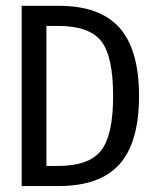

<svg xmlns="http://www.w3.org/2000/svg" viewBox="-20 -624 540 644"><path d="M174.8 -67.4Q277.3 -67.4 318.4 -118.2Q359.4 -168.9 359.4 -301.8Q359.4 -436.5 318.8 -486.8Q278.3 -537.1 174.8 -537.1H135.7V-67.4ZM176.8 -604.5Q315.4 -604.5 380.9 -530.8Q446.3 -457 446.3 -301.8Q446.3 -146.5 380.9 -73.2Q315.4 0 176.8 0H52.7V-604.5Z"/></svg>

Font: BabelStone Mayan Numerals
Style: Regular
Weight: 400
Designer: Andrew West
Foundry: BabelStone
Version: Version 11.000 June 09, 2018